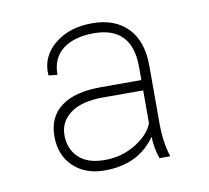

<svg xmlns="http://www.w3.org/2000/svg" viewBox="-53 -779 544 500"><g transform="rotate(-10 219.0 -529.5)"><path d="M320.8 -439.5V-525.9H213.9Q158.7 -525.9 128.7 -504.2Q98.6 -482.4 98.6 -446.3Q98.6 -410.2 122.1 -387.5Q145.5 -364.7 191.4 -364.7Q237.3 -364.7 274.2 -387.9Q311 -411.1 320.8 -439.5ZM320.8 -586.9Q321.3 -694.8 219.7 -694.8Q168 -694.8 137.9 -671.9Q107.9 -648.9 107.9 -604.5L85.4 -606.9L84.5 -609.9Q82 -657.7 120.8 -689.5Q159.7 -721.2 219.7 -721.2Q279.8 -721.2 313.7 -686.3Q347.7 -651.4 347.7 -586.4V-433.1Q347.7 -384.8 360.4 -344.7H332Q322.3 -372.1 321.3 -403.3Q276.4 -337.9 186.5 -337.9Q135.7 -337.9 104 -367.7Q72.3 -397.5 72.3 -448.2Q72.3 -499 108.4 -526.1Q144.5 -553.2 213.4 -553.2H320.8Z"/></g></svg>

Font: Roboto-Thin
Style: Regular
Weight: 250
Designer: Google
Version: Version 1.100141; 2013; ttfautohint (v0.94.14-c901) -l 8 -r 